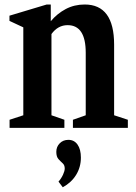

<svg xmlns="http://www.w3.org/2000/svg" viewBox="-20 -554 588 832"><path d="M21.5 0V-35L81 -54.5V-435.5L21 -463.5V-486L182.5 -534.5H200V-462Q227.5 -495 264.8 -514.8Q302 -534.5 347 -534.5Q474.5 -534.5 474.5 -360.5V-54.5L534 -35V0H296V-35L351.5 -54.5V-325.5Q351.5 -445 273 -445Q231 -445 203 -406.5V-54.5L259 -35V0ZM252 257.5 233.5 233Q245.5 219.5 253 203.2Q260.5 187 260.5 176Q260.5 161.5 251.5 153.5Q242.5 145.5 233.2 135.2Q224 125 224 104Q224 82 238.8 67Q253.5 52 276.5 52Q301.5 52 316 72.5Q330.5 93 330.5 129Q330.5 170 310 203.5Q289.5 237 252 257.5Z"/></svg>

Font: Libre Caslon Condensed
Style: Bold
Weight: 700
Designer: Pablo Impallari, Rodrigo Fuenzalida, Katja Schimmel, Ertekin Erdin
Foundry: Pablo Impallari, Rodrigo Fuenzalida
Version: Version 2.000; ttfautohint (v1.8.4.7-5d5b);gftools[0.9.33]